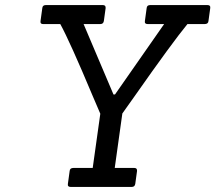

<svg xmlns="http://www.w3.org/2000/svg" viewBox="-20 -738 850 758"><path d="M500 0H259Q246 0 248 -12L255 -63Q256 -75 270 -75H346L376 -289Q375 -290 346 -359Q255 -576 218 -643H150Q138 -643 140 -655L147 -706Q148 -718 161 -718H386Q398 -718 397 -706L390 -655Q388 -643 376 -643H310L428 -365H434L628 -643H563Q550 -643 552 -655L559 -706Q560 -718 573 -718H799Q812 -718 810 -706L803 -655Q802 -643 788 -643H720Q660 -570 512 -359L463 -290L433 -75H510Q522 -75 521 -63L514 -12Q512 0 500 0Z"/></svg>

Font: Sanchez
Style: Italic
Weight: 400
Designer: Daniel Hernández
Foundry: LatinoType
Version: Version 1.001